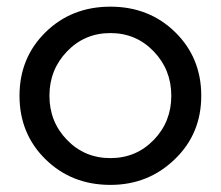

<svg xmlns="http://www.w3.org/2000/svg" viewBox="-20 -536 646 562"><path d="M303.1 -439.2Q227.8 -439.2 176.3 -385.6Q124.7 -332 124.7 -255.7Q124.7 -179.4 176.3 -126.3Q227.8 -73.2 303.1 -73.2Q378.4 -73.2 429.9 -126.3Q481.4 -179.4 481.4 -255.7Q481.4 -332 429.9 -385.6Q378.4 -439.2 303.1 -439.2ZM303.1 5.2Q189.7 5.2 113.4 -69.6Q37.1 -144.3 37.1 -255.7Q37.1 -367 113.4 -441.8Q189.7 -516.5 303.1 -516.5Q416.5 -516.5 492.8 -441.8Q569.1 -367 569.1 -255.7Q569.1 -144.3 491.8 -70.1Q414.4 5.2 303.1 5.2Z"/></svg>

Font: NATS
Style: Regular
Weight: 400
Designer: Purushoth Kumar Guthula
Foundry: Silicon Andhra, USA.
Version: Version 1.0.4; ttfautohint (v1.2.25-373a) -l 7 -r 28 -G 50 -